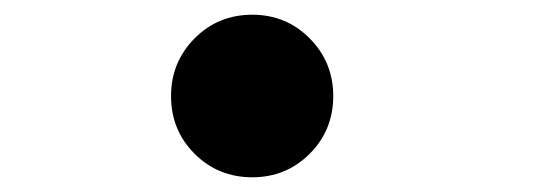

<svg xmlns="http://www.w3.org/2000/svg" viewBox="-20 -489 750 261"><path d="M323 -248Q276.5 -248 244.5 -280Q212.5 -312 212.5 -358.5Q212.5 -404.5 244.5 -436.8Q276.5 -469 323 -469Q369 -469 401 -436.8Q433 -404.5 433 -358.5Q433 -312 401 -280Q369 -248 323 -248Z"/></svg>

Font: League Mono
Style: Bold
Weight: 700
Width: 6
Designer: Tyler Finck
Foundry: The League of Moveable Type / Tyler Finck
Version: Version 2.300;RELEASE